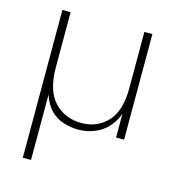

<svg xmlns="http://www.w3.org/2000/svg" viewBox="-105 -590 803 880"><g transform="rotate(15 296.5 -150.5)"><path d="M510 0H472V-501H510ZM122 200H83V-501H122V-240Q122 -129 172 -76Q222 -23 300 -23Q375 -23 423.5 -74.5Q472 -126 472 -233H474L486 -189Q482 -119 454 -75Q426 -31 384 -10.5Q342 10 295 10Q260 10 225.5 -0.5Q191 -11 164 -37.5Q137 -64 122 -110Z"/></g></svg>

Font: Albert Sans ExtraLight
Style: Regular
Weight: 250
Designer: Andreas Rasmussen
Foundry: a.Foundry
Version: Version 1.025